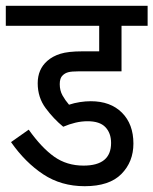

<svg xmlns="http://www.w3.org/2000/svg" viewBox="-20 -642 529 662"><path d="M282 -224Q261 -224 240 -219Q219 -214 198 -205Q165 -232 137.5 -269Q110 -306 110 -355Q110 -403 143 -432Q161 -448 188 -456.5Q215 -465 264 -465H322V-553H0V-622H489V-553H399V-396H250Q227 -396 215.5 -393Q204 -390 196 -382Q186 -373 186 -352Q186 -330 195.5 -313Q205 -296 218 -281Q236 -287 255.5 -290Q275 -293 293 -293Q361 -293 400.5 -253.5Q440 -214 440 -147Q440 -84 398.5 -42Q357 0 272 0Q191 0 129 -41Q67 -82 18 -152L79 -195Q123 -133 166.5 -102Q210 -71 268 -71Q363 -71 363 -149Q363 -183 343.5 -203.5Q324 -224 282 -224Z"/></svg>

Font: Noto Sans Devanagari Condensed
Style: Regular
Weight: 400
Width: 3
Designer: Jelle Bosma - Monotype Design Team
Foundry: Monotype Imaging Inc.
Version: Version 2.004; ttfautohint (v1.8.4.7-5d5b)